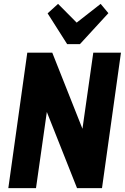

<svg xmlns="http://www.w3.org/2000/svg" viewBox="-20 -972 646 992"><path d="M605 -700 507 0H378L169 -527H241L166 0H23L121 -700H250L459 -173H387L462 -700ZM540 -904 393 -744H327L226 -903L280 -952L412 -819H330L500 -952Z"/></svg>

Font: Pathway Extreme Condensed
Style: Bold Italic
Weight: 700
Width: 3
Italic angle: -8°
Version: Version 1.001;gftools[0.9.26]